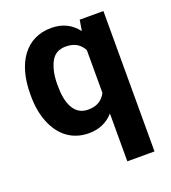

<svg xmlns="http://www.w3.org/2000/svg" viewBox="-135 -638 835 940"><g transform="rotate(-20 282.0 -167.5)"><path d="M32.7 -258.8C32.7 -207.5 40.5 -162.1 56.6 -121.6C88.4 -40.5 150.4 9.8 238.3 9.8C293.5 9.8 335.4 -10.7 366.7 -45.9V203.1H508.3V-528.3H384.8L375.5 -472.2C343.8 -513.7 299.3 -538.1 239.3 -538.1C106.4 -538.1 32.7 -430.2 32.7 -269ZM173.3 -269C173.3 -314 181.2 -351.6 196.8 -382.3C212.4 -413.1 238.3 -428.2 274.9 -428.2C321.3 -428.2 349.6 -409.2 366.7 -376V-153.3C349.6 -120.1 320.8 -100.1 273.9 -100.1C199.7 -100.1 173.3 -171.9 173.3 -258.8Z"/></g></svg>

Font: Vazirmatn
Style: Bold
Weight: 700
Designer: Saber Rastikerdar
Foundry: Saber Rastikerdar
Version: Version 33.003